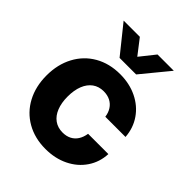

<svg xmlns="http://www.w3.org/2000/svg" viewBox="-209 -850 978 978"><g transform="rotate(45 279.5 -361.0)"><path d="M27.5 -257.4Q27.5 -336.6 60.2 -398Q92.9 -459.4 152.1 -493.4Q211.4 -527.3 288.5 -527.3Q356.3 -527.3 410.5 -500.9Q464.7 -474.5 497.1 -427.4Q529.4 -380.4 533.6 -320.1H388.1Q384.7 -346.2 372.1 -365.6Q359.6 -385.1 338.8 -395.8Q318 -406.4 290.8 -406.4Q256.2 -406.4 231.1 -388.3Q206.1 -370.1 192.8 -336.7Q179.5 -303.3 179.5 -257.4Q179.5 -212 192.8 -178.6Q206.1 -145.1 231.2 -127.1Q256.3 -109.2 290.8 -109.2Q318.2 -109.2 338.5 -119.8Q358.8 -130.5 371 -150Q383.3 -169.5 387.5 -196.7H533.6Q530.9 -136.8 498.9 -89.4Q466.9 -41.9 412.1 -15.1Q357.3 11.7 288.5 11.7Q211.1 11.7 151.9 -22.2Q92.6 -56.1 60.1 -117.1Q27.5 -178.1 27.5 -257.4ZM287.3 -651.3 352 -732.5H468.8V-732L346.7 -583.5H227.5L108.2 -732V-732.5H224.6Z"/></g></svg>

Font: Intratopia Thin
Style: Regular
Weight: 100
Designer: Rasmus Andersson
Foundry: rsms
Version: Version 3.000;Glyphs 3.2.3 (3260)